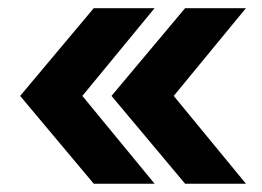

<svg xmlns="http://www.w3.org/2000/svg" viewBox="-20 -520 642 470"><path d="M209.5 -70.3 29.3 -285.2 209.5 -500H358.4L181.6 -285.2L358.4 -70.3ZM433.1 -70.3 252.9 -285.2 433.1 -500H582L405.3 -285.2L582 -70.3Z"/></svg>

Font: Inter Cardless Display
Style: Bold
Weight: 700
Designer: Rasmus Andersson
Foundry: rsms
Version: Version 4.001;git-9221beed3